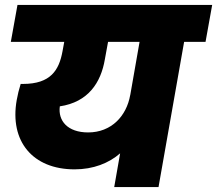

<svg xmlns="http://www.w3.org/2000/svg" viewBox="-20 -760 882 780"><path d="M338 -222C255 -222 215 -269 223 -328C338 -345 390 -424 406 -519L419 -590H547L509 -373V-374C494 -288 432 -222 338 -222ZM24 -590H241L234 -552C220 -475 186 -419 73 -419H64C57 -397 52 -376 48 -354C18 -186 113 -72 283 -72C359 -72 422 -97 468 -137L444 0H624L728 -590H815L842 -740H51Z"/></svg>

Font: SVN-Poppins ExtraBold
Style: Italic
Weight: 800
Italic angle: -10°
Designer: Ninad Kale (Devanagari), Jonny Pinhorn (Latin)
Foundry: Indian Type Foundry
Version: Version 3.002 2017